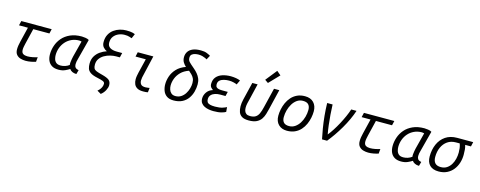

<svg xmlns="http://www.w3.org/2000/svg" viewBox="-35 -1657 6814 2728"><g transform="rotate(15 3372.5 -293.0)"><path d="M301 12Q264 12 227.5 1.5Q191 -9 167 -37Q143 -65 143 -117Q143 -144 148 -174Q153 -204 160 -232L213 -451H82L98 -518H545L529 -451H292L237 -224Q232 -201 227 -177Q222 -153 222 -132Q222 -87 247 -71.5Q272 -56 310 -56Q346 -56 386 -64Q426 -72 456 -82L450 -13Q419 -3 379.5 4.5Q340 12 301 12Z M785 13Q724 13 686 -11Q648 -35 630.5 -75.5Q613 -116 613 -168Q613 -232 634.5 -296Q656 -360 701 -412.5Q746 -465 817 -497Q888 -529 986 -529Q1007 -529 1040.5 -524Q1074 -519 1093 -506L1015 -207Q1008 -184 1004.5 -164.5Q1001 -145 1001 -125Q1001 -97 1015 -79Q1029 -61 1065 -55L1048 7Q1011 6 985.5 -6.5Q960 -19 946 -40Q922 -24 881.5 -5.5Q841 13 785 13ZM800 -52Q833 -52 866 -63Q899 -74 925 -94Q922 -108 924 -131.5Q926 -155 930.5 -179.5Q935 -204 939 -221L1000 -458Q998 -459 985 -461.5Q972 -464 966 -464Q904 -464 853.5 -440.5Q803 -417 767.5 -377Q732 -337 713 -285.5Q694 -234 694 -178Q694 -151 702 -121.5Q710 -92 732.5 -72Q755 -52 800 -52Z M1456 190 1399 157Q1410 148 1425 131.5Q1440 115 1451.5 91.5Q1463 68 1463 40Q1463 16 1435.5 4.5Q1408 -7 1351 -19Q1280 -34 1245.5 -58Q1211 -82 1201 -114Q1191 -146 1191 -184Q1191 -249 1218 -294.5Q1245 -340 1288.5 -370.5Q1332 -401 1383 -418Q1353 -430 1328.5 -458Q1304 -486 1304 -533Q1304 -598 1329 -644.5Q1354 -691 1394.5 -720Q1435 -749 1482 -762.5Q1529 -776 1573 -776Q1635 -776 1665.5 -768Q1696 -760 1704 -755L1675 -688Q1662 -692 1637 -700.5Q1612 -709 1568 -709Q1523 -709 1480.5 -691Q1438 -673 1410.5 -637Q1383 -601 1383 -546Q1383 -497 1420 -473.5Q1457 -450 1521 -450H1600L1584 -382H1529Q1489 -382 1444 -371Q1399 -360 1359 -337Q1319 -314 1293.5 -278Q1268 -242 1268 -191Q1268 -155 1278.5 -135.5Q1289 -116 1319 -104Q1349 -92 1405 -78Q1479 -59 1509.5 -34.5Q1540 -10 1540 41Q1540 74 1518 116.5Q1496 159 1456 190Z M2027 0Q1971 0 1939 -19Q1907 -38 1894 -70Q1881 -102 1881 -140Q1881 -165 1885.5 -190.5Q1890 -216 1896 -242L1947 -451H1796L1811 -518H2040L1975 -238Q1968 -212 1963.5 -188Q1959 -164 1959 -143Q1959 -111 1976.5 -88Q1994 -65 2044 -65Q2063 -65 2079 -68Q2095 -71 2105 -72L2097 -5Q2099 -7 2083.5 -3.5Q2068 0 2027 0Z M2477 12Q2414 12 2376 -15Q2338 -42 2321.5 -86.5Q2305 -131 2305 -182Q2305 -239 2325.5 -299.5Q2346 -360 2394.5 -412Q2443 -464 2526 -494Q2501 -516 2482 -546.5Q2463 -577 2463 -622Q2463 -666 2485 -701Q2507 -736 2553 -756Q2599 -776 2672 -776Q2726 -776 2761 -761.5Q2796 -747 2815 -735L2781 -673Q2776 -678 2757.5 -686.5Q2739 -695 2712.5 -702.5Q2686 -710 2655 -710Q2633 -710 2605.5 -704.5Q2578 -699 2558.5 -683Q2539 -667 2539 -633Q2539 -610 2546.5 -595Q2554 -580 2566 -569Q2578 -558 2591 -545Q2616 -523 2643.5 -499.5Q2671 -476 2695.5 -447Q2720 -418 2735.5 -381.5Q2751 -345 2751 -298Q2751 -243 2736.5 -188.5Q2722 -134 2690 -88.5Q2658 -43 2605.5 -15.5Q2553 12 2477 12ZM2488 -55Q2534 -55 2569 -77.5Q2604 -100 2627.5 -136.5Q2651 -173 2663 -215Q2675 -257 2675 -295Q2675 -337 2661 -365Q2647 -393 2626 -413.5Q2605 -434 2583 -453Q2511 -428 2467.5 -384Q2424 -340 2404 -287.5Q2384 -235 2384 -184Q2384 -154 2393.5 -124.5Q2403 -95 2426 -75Q2449 -55 2488 -55Z M3064 12Q3031 12 2996 6Q2961 0 2931 -14.5Q2901 -29 2882.5 -55Q2864 -81 2864 -122Q2864 -170 2894 -214Q2924 -258 2983 -276Q2967 -284 2950.5 -303.5Q2934 -323 2934 -354Q2934 -416 2966.5 -455Q2999 -494 3054.5 -512.5Q3110 -531 3180 -531Q3221 -530 3256 -524Q3291 -518 3318 -506L3286 -440Q3273 -448 3238.5 -456.5Q3204 -465 3169 -465Q3132 -465 3095.5 -456.5Q3059 -448 3035 -427Q3011 -406 3011 -368Q3011 -340 3025 -326.5Q3039 -313 3063 -309Q3087 -305 3116 -305H3192L3176 -240H3095Q3059 -240 3024.5 -229.5Q2990 -219 2967 -195Q2944 -171 2944 -132Q2944 -105 2955.5 -88.5Q2967 -72 2995 -64Q3023 -56 3070 -56Q3137 -56 3181 -70.5Q3225 -85 3238 -94L3244 -25Q3230 -14 3184 -1Q3138 12 3064 12Z M3583 10Q3518 10 3482.5 -11.5Q3447 -33 3433.5 -71Q3420 -109 3420 -156Q3420 -179 3423 -204.5Q3426 -230 3433 -258L3496 -518H3574L3518 -283Q3511 -258 3503 -222.5Q3495 -187 3495 -155Q3495 -130 3502.5 -107Q3510 -84 3529.5 -69.5Q3549 -55 3585 -55Q3635 -55 3665 -73.5Q3695 -92 3713 -130.5Q3731 -169 3745 -230L3815 -518H3893L3821 -219Q3812 -183 3800.5 -143.5Q3789 -104 3765.5 -69Q3742 -34 3699 -12Q3656 10 3583 10ZM3710 -575 3661 -609 3794 -776 3854 -725Z M4145 11Q4067 11 4020 -35.5Q3973 -82 3973 -165Q3973 -209 3983 -259Q3993 -309 4014.5 -357Q4036 -405 4070.5 -444Q4105 -483 4154.5 -506.5Q4204 -530 4270 -530Q4353 -530 4398.5 -482Q4444 -434 4444 -354Q4444 -309 4434 -259Q4424 -209 4402.5 -161Q4381 -113 4346 -74Q4311 -35 4261 -12Q4211 11 4145 11ZM4157 -61Q4206 -61 4244.5 -87.5Q4283 -114 4310 -157Q4337 -200 4351 -251.5Q4365 -303 4365 -354Q4365 -404 4340 -431.5Q4315 -459 4259 -459Q4210 -459 4172 -432.5Q4134 -406 4107.5 -362.5Q4081 -319 4067 -267.5Q4053 -216 4053 -165Q4053 -115 4078 -88Q4103 -61 4157 -61Z M4660 0Q4645 -69 4631 -154Q4617 -239 4608 -332Q4599 -425 4597 -518H4677Q4679 -449 4685 -370.5Q4691 -292 4700 -218Q4709 -144 4720 -88Q4752 -127 4786 -180Q4820 -233 4851.5 -292Q4883 -351 4909 -409.5Q4935 -468 4951 -518H5029Q5008 -454 4976 -384.5Q4944 -315 4904 -246.5Q4864 -178 4820.5 -115Q4777 -52 4734 0Z M5341 12Q5304 12 5267.5 1.5Q5231 -9 5207 -37Q5183 -65 5183 -117Q5183 -144 5188 -174Q5193 -204 5200 -232L5253 -451H5122L5138 -518H5585L5569 -451H5332L5277 -224Q5272 -201 5267 -177Q5262 -153 5262 -132Q5262 -87 5287 -71.5Q5312 -56 5350 -56Q5386 -56 5426 -64Q5466 -72 5496 -82L5490 -13Q5459 -3 5419.5 4.5Q5380 12 5341 12Z M5825 13Q5764 13 5726 -11Q5688 -35 5670.5 -75.5Q5653 -116 5653 -168Q5653 -232 5674.5 -296Q5696 -360 5741 -412.5Q5786 -465 5857 -497Q5928 -529 6026 -529Q6047 -529 6080.5 -524Q6114 -519 6133 -506L6055 -207Q6048 -184 6044.5 -164.5Q6041 -145 6041 -125Q6041 -97 6055 -79Q6069 -61 6105 -55L6088 7Q6051 6 6025.5 -6.5Q6000 -19 5986 -40Q5962 -24 5921.5 -5.5Q5881 13 5825 13ZM5840 -52Q5873 -52 5906 -63Q5939 -74 5965 -94Q5962 -108 5964 -131.5Q5966 -155 5970.5 -179.5Q5975 -204 5979 -221L6040 -458Q6038 -459 6025 -461.5Q6012 -464 6006 -464Q5944 -464 5893.5 -440.5Q5843 -417 5807.5 -377Q5772 -337 5753 -285.5Q5734 -234 5734 -178Q5734 -151 5742 -121.5Q5750 -92 5772.5 -72Q5795 -52 5840 -52Z M6376 12Q6291 12 6245.5 -33Q6200 -78 6200 -163Q6200 -263 6235.5 -343.5Q6271 -424 6340 -471Q6409 -518 6509 -518H6745L6730 -451H6645Q6655 -420 6658 -386.5Q6661 -353 6661 -309Q6661 -247 6643 -189.5Q6625 -132 6589 -86.5Q6553 -41 6499.5 -14.5Q6446 12 6376 12ZM6391 -56Q6442 -56 6478.5 -80Q6515 -104 6539 -143Q6563 -182 6574 -229Q6585 -276 6585 -321Q6585 -356 6581 -386.5Q6577 -417 6565 -451H6509Q6437 -451 6385.5 -415Q6334 -379 6306 -317Q6278 -255 6278 -176Q6278 -117 6305.5 -86.5Q6333 -56 6391 -56Z"/></g></svg>

Font: Ubuntu Sans Mono
Style: Italic
Weight: 400
Italic angle: -13.5°
Monospace: yes
Designer: Dalton Maag Ltd
Foundry: Dalton Maag Ltd
Version: Version 1.006